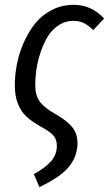

<svg xmlns="http://www.w3.org/2000/svg" viewBox="-20 -557 448 790"><path d="M142.1 212.9 119.1 159.2Q165.5 134.3 189.7 106.9Q213.9 79.6 213.9 43Q213.9 16.6 199.7 0.5Q185.5 -15.6 146 -37.1Q108.9 -58.1 87.2 -78.9Q65.4 -99.6 53.2 -131.1Q41 -162.6 41 -207Q41 -248.5 49.6 -292.7Q58.1 -336.9 77.4 -381.1Q96.7 -425.3 124 -459.7Q151.4 -494.1 192.6 -515.6Q233.9 -537.1 283.2 -537.1Q356.4 -537.1 408.2 -481L363.8 -433.1Q343.8 -452.6 325.2 -461.9Q306.6 -471.2 282.2 -471.2Q248 -471.2 220.2 -452.4Q192.4 -433.6 175.3 -404.8Q158.2 -376 146.2 -339.6Q134.3 -303.2 129.6 -270Q125 -236.8 125 -207Q125 -164.6 143.3 -139.4Q161.6 -114.3 206.1 -88.9Q253.4 -62 276.1 -35.2Q298.8 -8.3 298.8 32.2Q298.8 85 264.6 127.9Q230.5 170.9 142.1 212.9Z"/></svg>

Font: Fira Sans Compressed Book
Style: Italic
Weight: 350
Width: 3
Italic angle: -8°
Designer: Carrois Corporate & Edenspiekermann AG
Foundry: Carrois Corporate GbR & Edenspiekermann AG
Version: Version 4.203;PS 004.203;hotconv 1.0.88;makeotf.lib2.5.64775